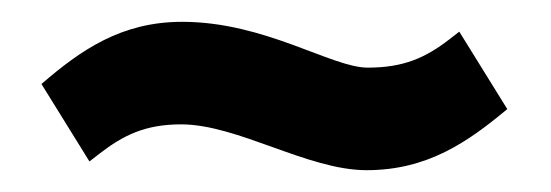

<svg xmlns="http://www.w3.org/2000/svg" viewBox="-20 -382 505 176"><path d="M18 -305 62 -234 71 -241C93 -258 113 -268 146 -268C198 -268 262 -226 316 -226C372 -226 409 -252 445 -282L401 -353L392 -346C370 -329 350 -320 317 -320C284 -320 223 -362 147 -362C91 -362 54 -336 18 -305Z"/></svg>

Font: Charger Sport
Style: BdNrw
Weight: 700
Designer: Jasper
Foundry: Cannot Into Space Fonts
Version: Version 1.1